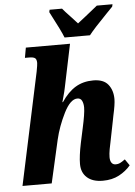

<svg xmlns="http://www.w3.org/2000/svg" viewBox="-63 -1004 746 1061"><g transform="rotate(-5 310.5 -473.5)"><path d="M346 -93Q346 -137 361 -209L378 -288Q396 -369 396 -402Q396 -424 388.5 -439.5Q381 -455 363 -455Q324 -455 288 -383Q252 -311 235 -238L181 0H19L152 -623Q159 -660 159 -670Q159 -690 150 -697Q141 -704 116 -704H94L104 -760H349L299 -520Q295 -500 287.5 -473.5Q280 -447 279 -442H282Q318 -496 360.5 -521.5Q403 -547 459 -547Q516 -547 541.5 -515Q567 -483 567 -434Q567 -405 553 -343L548 -317L527 -212Q521 -185 516.5 -160Q512 -135 512 -116Q512 -96 520 -85Q528 -74 543 -74Q556 -74 566.5 -79Q577 -84 595 -97L619 -62Q593 -31 554.5 -10.5Q516 10 464 10Q408 10 377 -17.5Q346 -45 346 -93ZM250 -944 253 -957H322Q332 -944 371 -903L403 -868Q432 -890 515 -957H602L599 -944Q590 -934 567 -911Q489 -831 463 -797H322Q309 -832 250 -944Z"/></g></svg>

Font: Noto Serif NarrowExtraBold
Style: Italic
Weight: 800
Width: 4
Italic angle: -12°
Designer: Monotype Design Team
Foundry: Monotype Imaging Inc.
Version: Version 1.001